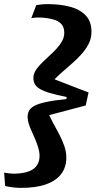

<svg xmlns="http://www.w3.org/2000/svg" viewBox="-58 -772 488 932"><path d="M104 -394Q104 -415 119 -436Q134 -457 156.5 -477.5Q179 -498 201.5 -520Q224 -542 239 -565Q254 -588 254 -613Q254 -639 240.5 -654.5Q227 -670 201 -677.5Q175 -685 138 -687Q125 -687 114 -686.5Q103 -686 94 -684L118 -747Q127 -749 142.5 -750.5Q158 -752 173 -752Q235 -752 283 -739Q331 -726 358.5 -696.5Q386 -667 386 -618Q386 -586 372.5 -559.5Q359 -533 337.5 -509Q316 -485 290 -462.5Q264 -440 237.5 -416.5Q211 -393 189 -367L191 -393L372 -323L358 -260L161 -208L172 -235Q182 -208 197.5 -179.5Q213 -151 228.5 -122Q244 -93 254 -64Q264 -35 264 -6Q264 39 239.5 72Q215 105 166 122.5Q117 140 45 140Q24 140 4.5 137.5Q-15 135 -33 131L-38 66Q-27 68 -14 69.5Q-1 71 13 71Q55 70 81.5 60Q108 50 121 31Q134 12 134 -15Q134 -34 128 -54Q122 -74 113.5 -94.5Q105 -115 96 -134.5Q87 -154 81.5 -171.5Q76 -189 76 -204Q76 -221 83 -234.5Q90 -248 109.5 -258.5Q129 -269 166.5 -277Q204 -285 264 -291L266 -301Q216 -311 184 -320.5Q152 -330 134.5 -341Q117 -352 110.5 -365Q104 -378 104 -394Z"/></svg>

Font: Roboto Serif SemiBold
Style: Italic
Weight: 600
Italic angle: -10°
Version: Version 1.007